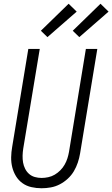

<svg xmlns="http://www.w3.org/2000/svg" viewBox="-20 -996 599 1024"><path d="M202 8Q174 8 147.5 2Q121 -4 100 -19Q79 -34 65.5 -56Q52 -78 45.5 -103.5Q39 -129 39.5 -157Q40 -185 45 -213L131 -735H192L104 -204Q101 -185 100.5 -166Q100 -147 103 -129.5Q106 -112 114 -96Q122 -80 135 -68.5Q148 -57 165.5 -52Q183 -47 202 -47Q219 -47 237.5 -51Q256 -55 272 -64.5Q288 -74 301.5 -87.5Q315 -101 324.5 -117.5Q334 -134 339.5 -151.5Q345 -169 348 -186L438 -735H499L407 -177Q403 -153 395 -129Q387 -105 374 -83Q361 -61 341.5 -43Q322 -25 299 -13Q276 -1 251 3.5Q226 8 202 8ZM403 -798 368 -832 516 -976 559 -934ZM233 -798 198 -832 346 -976 389 -934Z"/></svg>

Font: Iosevka Light
Style: Italic
Weight: 300
Italic angle: -9°
Monospace: yes
Designer: Belleve Invis
Foundry: Belleve Invis
Version: Version 32.5.0; ttfautohint (v1.8.4)